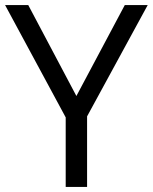

<svg xmlns="http://www.w3.org/2000/svg" viewBox="-20 -734 600 754"><path d="M0 -714 238 -273V0H322V-277L560 -714H470L280 -357L91 -714Z"/></svg>

Font: OpenSansMMV
Style: Regular
Weight: 400
Designer: Steve Matteson
Foundry: Ascender Corporation
Version: Version 4.000